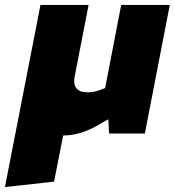

<svg xmlns="http://www.w3.org/2000/svg" viewBox="-62 -541 708 778"><path d="M-42 217 102 -521H297L240 -228Q235 -200 247.5 -183.5Q260 -167 293 -167Q305 -167 317 -169Q329 -171 339 -175L364 -184L429 -521H626L525 0H380L375 -96L411 -77L349 -42Q307 -16 269 -4Q231 8 194 8Q170 8 153.5 0Q137 -8 125 -19L212 -83L157 195Z"/></svg>

Font: REM ExtraBold
Style: Italic
Weight: 800
Italic angle: -11°
Designer: Octavio Pardo
Foundry: Ashler Design
Version: Version 1.005;gftools[0.9.28]